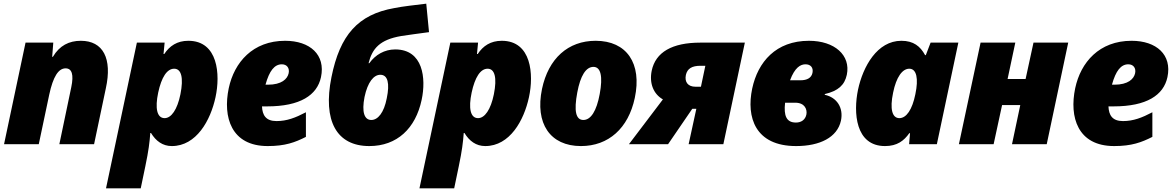

<svg xmlns="http://www.w3.org/2000/svg" viewBox="-20 -785 6380 1045"><path d="M2 0H191L248 -270C269 -368 298 -413 337 -413C372 -413 382 -378 368 -311L303 0H492L556 -304C592 -467 541 -563 420 -563C356 -563 304 -537 268 -476H264L270 -553H119Z M557 240H746L771 120C789 34 794 -9 798 -61H802C828 -18 865 10 915 10C1049 10 1126 -130 1153 -256C1180 -380 1167 -563 1005 -563C944 -563 903 -535 874 -491H870L876 -553H725ZM876 -142C834 -142 823 -196 841 -281C859 -365 889 -411 928 -411C967 -411 980 -362 962 -272C945 -188 912 -142 876 -142Z M1437 10C1532 10 1586 -10 1645 -40V-174C1588 -144 1541 -126 1485 -126C1427 -126 1408 -158 1406 -206H1434C1614 -206 1706 -267 1727 -365C1753 -487 1667 -563 1532 -563C1356 -563 1255 -446 1225 -305C1192 -148 1238 10 1437 10ZM1514 -435C1542 -435 1557 -414 1551 -386C1544 -355 1513 -324 1438 -324H1425C1446 -400 1474 -435 1514 -435Z M1990 10C2141 10 2242 -86 2275 -242C2300 -359 2283 -516 2131 -516C2073 -516 2023 -487 1990 -441H1986C2006 -521 2047 -569 2164 -589C2198 -595 2260 -602 2315 -610L2300 -765C2243 -758 2169 -750 2126 -741C1928 -706 1830 -594 1784 -365C1736 -127 1812 10 1990 10ZM2001 -132C1963 -132 1948 -175 1964 -257C1981 -338 2014 -378 2050 -378C2091 -378 2102 -331 2085 -250C2070 -172 2037 -132 2001 -132Z M2263 240H2452L2477 120C2495 34 2500 -9 2504 -61H2508C2534 -18 2571 10 2621 10C2755 10 2832 -130 2859 -256C2886 -380 2873 -563 2711 -563C2650 -563 2609 -535 2580 -491H2576L2582 -553H2431ZM2582 -142C2540 -142 2529 -196 2547 -281C2565 -365 2595 -411 2634 -411C2673 -411 2686 -362 2668 -272C2651 -188 2618 -142 2582 -142Z M3142 10C3292 10 3400 -87 3435 -252C3475 -440 3391 -563 3222 -563C3072 -563 2965 -467 2930 -301C2891 -113 2974 10 3142 10ZM3155 -132C3114 -132 3103 -181 3122 -282C3139 -373 3169 -421 3210 -421C3250 -421 3262 -369 3244 -273C3227 -181 3196 -132 3155 -132Z M3403 0H3616L3748 -193H3770L3728 0H3917L4034 -553H3792C3638 -553 3548 -501 3527 -400C3513 -331 3537 -273 3588 -244ZM3765 -313C3725 -313 3705 -338 3713 -377C3721 -412 3746 -427 3793 -427H3819L3795 -313Z M4313 10C4442 10 4537 -37 4557 -128C4572 -198 4535 -255 4469 -269V-273C4542 -290 4577 -322 4589 -378C4611 -484 4523 -563 4383 -563C4203 -563 4105 -448 4074 -303C4041 -147 4090 10 4313 10ZM4364 -435C4392 -435 4408 -417 4402 -388C4396 -361 4373 -348 4336 -348H4280C4306 -418 4337 -435 4364 -435ZM4312 -118C4260 -118 4245 -155 4253 -226H4308C4361 -226 4374 -189 4369 -162C4363 -133 4341 -118 4312 -118Z M4797 10C4863 10 4900 -19 4929 -60H4933L4928 0H5079L5196 -553H5045L5019 -485H5015C4989 -533 4952 -563 4886 -563C4754 -563 4677 -423 4650 -297C4624 -173 4635 10 4797 10ZM4875 -142C4836 -142 4822 -191 4841 -281C4858 -365 4891 -411 4929 -411C4969 -411 4980 -357 4962 -272C4945 -188 4913 -142 4875 -142Z M5199 0H5388L5434 -213H5533L5488 0H5677L5794 -553H5605L5562 -355H5464L5506 -553H5317Z M6044 10C6139 10 6193 -10 6252 -40V-174C6195 -144 6148 -126 6092 -126C6034 -126 6015 -158 6013 -206H6041C6221 -206 6313 -267 6334 -365C6360 -487 6274 -563 6139 -563C5963 -563 5862 -446 5832 -305C5799 -148 5845 10 6044 10ZM6121 -435C6149 -435 6164 -414 6158 -386C6151 -355 6120 -324 6045 -324H6032C6053 -400 6081 -435 6121 -435Z"/></svg>

Font: Noto Sans Black
Style: Italic
Weight: 900
Italic angle: -12°
Designer: Monotype Design Team
Foundry: Monotype Imaging Inc.
Version: Version 2.013